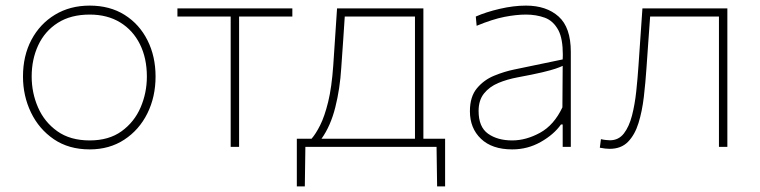

<svg xmlns="http://www.w3.org/2000/svg" viewBox="-20 -524 2710 685"><path d="M300 9Q225.5 9 172.2 -27.2Q119 -63.5 90.5 -122.8Q62 -182 62 -251Q62 -325 92.2 -382Q122.5 -439 176.2 -471.5Q230 -504 300 -504Q372 -504 424.8 -470.8Q477.5 -437.5 506.2 -380.2Q535 -323 535 -251Q535 -178.5 505.8 -119.5Q476.5 -60.5 423.5 -25.8Q370.5 9 300 9ZM300 -23Q368.5 -23 413.8 -55.8Q459 -88.5 481.5 -140.5Q504 -192.5 504 -251Q504 -316.5 479.2 -366.2Q454.5 -416 408.8 -444Q363 -472 300 -472Q232.5 -472 186.2 -442.5Q140 -413 116.5 -362.8Q93 -312.5 93 -251Q93 -192.5 115.8 -140.5Q138.5 -88.5 184.5 -55.8Q230.5 -23 300 -23Z M803 0V-465H613V-494H1023V-465H833V0Z M1039 141V-29H1091.5Q1106.5 -46 1122.2 -77.2Q1138 -108.5 1150.8 -160.5Q1163.5 -212.5 1169 -291Q1173.5 -358 1176.5 -404Q1179.5 -449.5 1182.5 -494H1490.5V-29H1568V141H1539.5L1537.5 0H1069.5L1067.5 141ZM1197.5 -282Q1193 -207.5 1176.2 -141Q1159.5 -74.5 1127 -29H1460.5V-465H1210Q1207 -423.5 1204.5 -382Q1201.5 -340 1197.5 -282Z M1807.5 9Q1735.5 9 1696 -28.8Q1656.5 -66.5 1656.5 -127Q1656.5 -179 1681.5 -209Q1706.5 -239 1743.2 -254Q1780 -269 1814.5 -276L1987.5 -312Q1988 -320.5 1988 -328.5Q1988 -385.5 1972.5 -415.5Q1954.5 -449.5 1923.8 -460.8Q1893 -472 1856.5 -472Q1822 -472 1779.8 -463.8Q1737.5 -455.5 1680.5 -432L1677.5 -465Q1713.5 -481 1763 -492.5Q1812.5 -504 1856.5 -504Q1929.5 -504 1973 -465Q2016.5 -426 2016.5 -339V0H1987.5V-80H1981.5Q1956 -44 1909.2 -17.5Q1862.5 9 1807.5 9ZM1807.5 -23Q1856.5 -23 1906.5 -50.2Q1956.5 -77.5 1986.5 -141L1987.5 -289Q1978 -284.5 1962 -279Q1946 -273.5 1914.5 -266Q1883 -258.5 1826.5 -248Q1789 -241 1757.5 -227.8Q1726 -214.5 1706.8 -190.5Q1687.5 -166.5 1687.5 -128Q1687.5 -71 1721.2 -47Q1755 -23 1807.5 -23Z M2155 7Q2148.5 7 2139 6Q2129.5 5 2120 3L2124 -27.5Q2132.5 -25.5 2141.8 -24.5Q2151 -23.5 2156 -23.5Q2187 -23.5 2205.8 -47.8Q2224.5 -72 2234.8 -111.8Q2245 -151.5 2250 -198.5Q2255 -245.5 2258 -291Q2261.5 -341.5 2265 -393Q2268.5 -444 2272 -494H2575V0H2545V-465H2299.5Q2296 -420 2293 -375Q2290 -330 2286.5 -282Q2283 -229.5 2277 -178.2Q2271 -127 2258 -85Q2245 -43 2220.5 -18Q2196 7 2155 7Z"/></svg>

Font: Heraclito Thin
Style: Regular
Weight: 100
Designer: Kostas Bartsokas (font) & Cristiano Sobral (main changes)
Foundry: Kostas Bartsokas (font) & Cristiano Sobral (main changes)
Version: Version 1.00;July 8, 2020;FontCreator 13.0.0.2655 64-bit